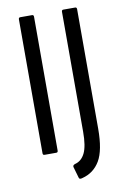

<svg xmlns="http://www.w3.org/2000/svg" viewBox="-89 -707 585 900"><g transform="rotate(-10 203.5 -257.5)"><path d="M73 0Q65 0 65 -9V-646Q65 -655 73 -655H129Q137 -655 137 -646V-9Q137 0 129 0ZM229 138Q214 143 212 133L197 81Q194 71 207 67Q238 59 254 26Q270 -7 270 -75V-646Q270 -655 278 -655H334Q342 -655 342 -646V-77Q342 26 313 75Q284 124 229 138Z"/></g></svg>

Font: Sofia Sans Cond
Style: Regular
Weight: 400
Width: 3
Designer: Botio Nikoltchev, Ani Petrova
Foundry: lettersoup
Version: Version 4.100; ttfautohint (v1.8.3)